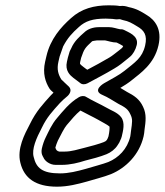

<svg xmlns="http://www.w3.org/2000/svg" viewBox="-20 -690 620 722"><path d="M277.1 -324.8C241.1 -304 214.9 -269.9 195.1 -246.8C174 -222.6 161.8 -193.1 152 -173.6C146 -161.8 140.7 -146.2 137.5 -132C132.7 -111.2 142.5 -100 143.2 -98.1C148.1 -85 167.1 -70 189.2 -70H212.2C244.2 -70 275.1 -77.9 300.1 -86C322.7 -91.5 358.7 -101 380.8 -110.2C396.4 -116.5 412.8 -128.9 421.9 -143.5C427.8 -151.6 430.5 -157.3 432.1 -161.9C434.9 -167.6 436.5 -171.2 437.9 -177C442.3 -196.4 451.6 -228.6 435.3 -249.7C421.6 -267.5 396.7 -275.2 382.1 -284.2C355.7 -299.1 326.1 -312 303 -326.1C295.8 -330.5 285.1 -329.4 277.1 -324.8ZM188.2 -135C190 -141.9 194.2 -153.8 197.5 -161C206.9 -179.9 222.7 -210.5 230.7 -219.4C248.9 -240.8 264.3 -259.7 282.4 -274.4C305 -261.9 328.6 -251.2 348.8 -239.8C365.3 -229.8 382.4 -222.2 391.7 -214.1C392.7 -210 391.6 -193.6 387.9 -177.3C383.3 -164.9 381.8 -160.3 370.6 -155.8C355.5 -149.5 316.7 -138.7 297.9 -134.3C274.1 -128.6 249.6 -120 223.7 -120H202.7C194.2 -121.9 190.5 -126.3 188.2 -135ZM388.8 -588H353.8C341.4 -588 314.5 -586.2 295.3 -566.7C280.5 -553.6 259.2 -535.5 248 -508.6C243.8 -500.1 241.9 -497.7 240.1 -490C238.9 -484.7 236.7 -479.3 235.4 -474L231.7 -458C223.9 -424.2 243.5 -406.9 255.7 -397.3C267.1 -387.9 275 -383.7 281.3 -378C288.1 -371.8 299.7 -371.6 309.2 -376.8C342 -394.7 376.3 -412.1 409.9 -432.4C429 -443.4 442.6 -455.2 453.9 -464.3L468.6 -476.3C479.7 -485.3 490 -502.6 494.3 -521C502.5 -556.4 460.8 -569.2 446.5 -577.4C443.4 -579.1 439.5 -580 435.9 -580H431.7C419.6 -581.9 405.2 -588 388.8 -588ZM418.7 -530C427.2 -525.7 437.4 -521 443.1 -516.8C442 -513.9 441.1 -512.3 439 -509.7L427.3 -500.2C413.2 -489.7 402.7 -480.3 391.2 -473.6C363.9 -457.2 337.5 -443.4 308.2 -427.7C303.3 -431.2 298.7 -434.2 293.3 -438.7C280 -449.2 279.7 -449 281.7 -458L285.1 -472.5C296.8 -507 300.1 -510.1 326.7 -535C328.7 -535.7 334.9 -536.9 343.8 -538H375.4C385.3 -536.4 402.3 -530 418.7 -530ZM401.9 -619C407.7 -619 416.3 -616.1 423.5 -617.5C432.8 -619.3 435.8 -615.7 442.4 -614.4C463.8 -610.3 476.2 -602.9 495.9 -590.8C521.8 -576.2 534.8 -557.8 525.8 -519C514.9 -471.9 487.3 -455.5 448.1 -423.7C428.5 -407.7 399.2 -393 371.1 -376.8C371.1 -376.8 324.1 -349.8 366 -332.6C386 -324.4 403.8 -311.6 425.3 -299.5C451.1 -286.1 461.2 -280 470.5 -259.6C479.4 -241.4 477.4 -231.9 472.5 -196.7C471.5 -189.6 471.1 -182.4 469.9 -177C458.7 -128.7 425 -96.4 387.4 -80.8C370.1 -73.8 326.1 -62.2 302.2 -54.9C269.6 -45.9 238.4 -38 205.8 -38C139.3 -38 116.4 -58 106.6 -99.9C98.6 -129.5 116.4 -169.8 137.7 -210.4C156.4 -249.4 177 -271.1 205.4 -302.7C214.5 -312.1 222.7 -319.6 232.2 -327.3C241.3 -334.7 252.4 -351.1 238.8 -364.5C228.4 -374.7 215.9 -385.4 210.4 -391.5C199.1 -410.4 193.1 -429.1 199.7 -458L204.2 -477.5C209.2 -491.7 213.3 -504.5 217.5 -515.6C234.2 -547.3 250.9 -565.5 276.7 -588.5C300.9 -610.6 327.8 -620 377.6 -620C386 -620 393.9 -619 401.9 -619ZM389.2 -670C333.4 -670 286.4 -657.6 246.7 -621.5C209.1 -588 169.5 -543.5 154.6 -479L149.7 -458C139.5 -413.5 151.2 -381.1 165.5 -357.8C169.5 -351.4 175 -347.3 181.2 -341.6C177.9 -338.3 175.2 -335.6 171 -331.3C142.2 -299.2 115.9 -271.8 92.5 -223.5C72.6 -185.6 43.1 -130.6 56.6 -77.9C70.6 -20 114 12 194.2 12C235.5 12 272.8 2.1 306.1 -7.1C330.3 -14.6 371.2 -24.6 397.4 -35.2C452.9 -58.2 504 -108.2 519.9 -177C521.7 -185.1 522.8 -192.8 523.5 -202.2C527.8 -232.8 531.8 -260.4 518 -288.4C504.7 -317.6 483.8 -330.8 457.4 -344.5C449.9 -348.8 442.1 -353.7 432.5 -359.5C446 -367.4 461.6 -377.2 475.3 -388.3C508.5 -415.3 559.6 -448.8 575.8 -519C589.6 -578.5 564.8 -614.7 529.1 -635.2C510.8 -646.5 494 -657.2 464 -663.3C454.2 -666.5 444.9 -669 430.5 -667.4C418.9 -669.5 404.2 -670 389.2 -670Z"/></svg>

Font: HoneyBee
Style: StrIt
Weight: 700
Foundry: Cannot Into Space Fonts
Version: Version 0.89